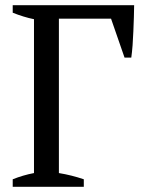

<svg xmlns="http://www.w3.org/2000/svg" viewBox="-20 -720 547 740"><path d="M207 -53Q256 -45 303 -29V0H29V-29Q69 -45 111 -53V-646Q91 -650 70 -656.5Q49 -663 29 -671V-700H497Q497 -680 496 -654Q495 -628 494 -600Q493 -572 491 -545.5Q489 -519 486 -498H460L408 -648H207Z"/></svg>

Font: PT Serif
Style: Regular
Weight: 400
Designer: A.Korolkova, O.Umpeleva, V.Yefimov
Foundry: ParaType Ltd
Version: Version 1.000W OFL; ttfautohint (v1.6)